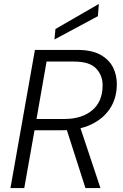

<svg xmlns="http://www.w3.org/2000/svg" viewBox="-20 -953 625 973"><path d="M33 0 157 -700H372Q445 -700 489 -675.5Q533 -651 553 -611Q573 -571 572 -523Q571 -453 536.5 -401.5Q502 -350 440.5 -321.5Q379 -293 297 -293H155L103 0ZM413 0 312 -315H384L489 0ZM165 -350H306Q394 -350 446.5 -393.5Q499 -437 500 -518Q501 -570 467.5 -605.5Q434 -641 356 -641H216ZM256 -753 261 -806 481 -933 476 -871Z"/></svg>

Font: DM Sans 20pt Light
Style: Italic
Weight: 300
Italic angle: -10°
Version: Version 4.004;gftools[0.9.30]